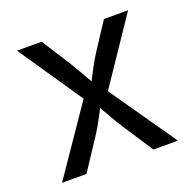

<svg xmlns="http://www.w3.org/2000/svg" viewBox="-103 -649 751 751"><g transform="rotate(-20 273.0 -273.0)"><path d="M31.7 0 223.6 -280.3 43 -545.9H145.5L213.4 -439.9Q231.9 -410.6 246.8 -384.5Q261.7 -358.4 275.9 -333.5Q289.1 -358.4 302.7 -384.5Q316.4 -410.6 335.4 -439.9L404.8 -545.9H505.4L322.8 -275.4L514.2 0H412.1L332 -122.6Q314 -150.4 299.8 -175.5Q285.6 -200.7 272 -223.6Q259.3 -200.7 246.1 -175.5Q232.9 -150.4 214.4 -122.6L133.3 0Z"/></g></svg>

Font: Inter-Regular
Style: Regular
Weight: 400
Designer: Rasmus Andersson
Foundry: rsms
Version: Version 4.000;git-a52131595